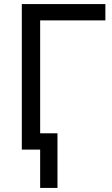

<svg xmlns="http://www.w3.org/2000/svg" viewBox="-20 -734 550 942"><path d="M497 -714V-634H177V-80H262V188H177V0H87V-714Z"/></svg>

Font: Advent Sans Logo
Style: Regular
Weight: 400
Designer: Types & Symbols
Foundry: Types & Symbols
Version: Version 1.002